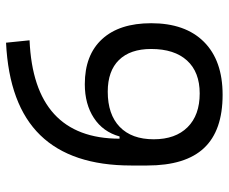

<svg xmlns="http://www.w3.org/2000/svg" viewBox="-80 -656 746 626"><g transform="rotate(-90 293.0 -343.0)"><path d="M296.9 9.8Q180.2 9.8 123.3 -50.8Q66.4 -111.3 66.4 -235.8V-288.6Q66.4 -482.9 165.3 -584.7Q264.2 -686.5 466.8 -696.3L474.6 -619.6Q154.3 -606 153.8 -326.2H161.1Q176.3 -380.4 221.4 -409.9Q266.6 -439.5 331.5 -439.5Q426.8 -439.5 478.5 -383.1Q530.3 -326.7 530.3 -223.1Q530.3 -111.8 469.5 -51Q408.7 9.8 296.9 9.8ZM301.3 -64.9Q371.1 -64.9 408.7 -106.2Q446.3 -147.5 446.3 -223.1Q446.3 -291.5 410.4 -328.1Q374.5 -364.7 307.1 -364.7Q232.9 -364.7 192.4 -325.7Q151.9 -286.6 151.9 -214.8Q151.9 -144 191.2 -104.5Q230.5 -64.9 301.3 -64.9Z"/></g></svg>

Font: Cascadia Code NF SemiLight
Style: Regular
Weight: 350
Monospace: yes
Designer: Aaron Bell
Foundry: Saja Typeworks
Version: Version 2404.023; ttfautohint (v1.8.4)